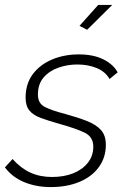

<svg xmlns="http://www.w3.org/2000/svg" viewBox="-37 -750 518 780"><path d="M169 10Q110 10 61.5 -10Q13 -30 -17 -70L14 -104Q47 -67 86 -49Q125 -31 174 -31Q223 -31 260.5 -46Q298 -61 320 -89Q342 -117 342 -154Q342 -194 307 -211Q272 -228 207 -246Q161 -259 129.5 -270.5Q98 -282 82.5 -301Q67 -320 67 -353Q67 -410 96.5 -449Q126 -488 175 -508.5Q224 -529 283 -529Q343 -529 383.5 -508.5Q424 -488 441 -456L408 -429Q391 -459 356 -473.5Q321 -488 277 -488Q237 -488 200 -475Q163 -462 140 -435Q117 -408 117 -366Q117 -331 143.5 -316.5Q170 -302 228 -287Q279 -273 316 -258.5Q353 -244 373 -222Q393 -200 393 -162Q393 -110 364.5 -71Q336 -32 285.5 -11Q235 10 169 10ZM317 -629 286 -645 362 -730H419Z"/></svg>

Font: Raleway Thin Light
Style: Italic
Weight: 300
Italic angle: -12°
Version: Version 4.026